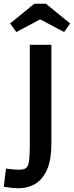

<svg xmlns="http://www.w3.org/2000/svg" viewBox="-34 -824 394 1024"><path d="M53 -653 20 -699 149 -804H211L340 -699L308 -653L184 -719H177ZM67 180Q50 180 31 178Q12 176 -1 174Q-14 172 -14 172L-2 75Q-2 75 21.5 78Q45 81 69 81Q93 81 105 72Q117 63 121 33.5Q125 4 125 -59V-585H240V-60Q240 30 216 82.5Q192 135 152.5 157.5Q113 180 67 180Z"/></svg>

Font: Ruda
Style: Bold
Weight: 700
Designer: Mariela Monsalve and Angelina Sanchez
Foundry: Mariela Monsalve and Angelina Sanchez
Version: Version 2.000